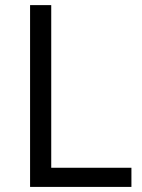

<svg xmlns="http://www.w3.org/2000/svg" viewBox="-20 -734 559 754"><path d="M98.1 0V-713.9H181.2V-75.2H496.1V0Z"/></svg>

Font: f0_25643 
Style: Regular
Weight: 400
Foundry: Ascender Corporation
Version: Version 1.10